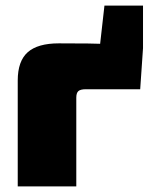

<svg xmlns="http://www.w3.org/2000/svg" viewBox="-20 -662 533 682"><path d="M189 -508Q239 -508 292.5 -507.5Q346 -507 397 -503.5Q448 -500 488 -491L478 -345H285Q266 -345 258.5 -338.5Q251 -332 251 -315V0H43V-376Q43 -445 78.5 -476.5Q114 -508 189 -508ZM488 -642V-491L330 -456L351 -642Z"/></svg>

Font: Exo 2 Black
Style: Regular
Weight: 900
Designer: Natanael Gama
Foundry: Natanael Gama
Version: Version 2.010